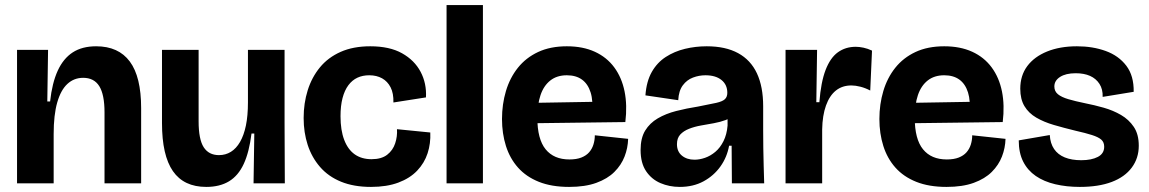

<svg xmlns="http://www.w3.org/2000/svg" viewBox="-20 -721 4519 755"><path d="M47 0V-295V-525H169L166 -322H177Q185 -395 207 -443Q229 -491 266 -515Q303 -539 358 -539Q446 -539 490.5 -479Q535 -419 535 -296V0H391V-279Q391 -349 370.5 -382Q350 -415 307 -415Q271 -415 245 -391Q219 -367 205 -318Q191 -269 191 -194V0Z M791 14Q703 14 660 -48Q617 -110 617 -237V-525H761V-244Q761 -173 781 -142Q801 -111 841 -111Q867 -111 888 -124Q909 -137 924 -163Q939 -189 947 -227.5Q955 -266 955 -319V-525H1099V-236L1100 0H977L980 -196H969Q960 -123 938.5 -76.5Q917 -30 880.5 -8Q844 14 791 14Z M1439 14Q1371 14 1321 -6.5Q1271 -27 1238.5 -64.5Q1206 -102 1190 -151Q1174 -200 1174 -257Q1174 -315 1190 -366Q1206 -417 1238 -456Q1270 -495 1319.5 -517Q1369 -539 1436 -539Q1512 -539 1561 -511.5Q1610 -484 1634 -438.5Q1658 -393 1655 -338L1527 -318Q1528 -354 1516 -377.5Q1504 -401 1482.5 -413Q1461 -425 1432 -425Q1406 -425 1385.5 -415.5Q1365 -406 1350 -386Q1335 -366 1327 -335.5Q1319 -305 1319 -264Q1319 -209 1333.5 -171Q1348 -133 1375 -114Q1402 -95 1441 -95Q1480 -95 1502.5 -112.5Q1525 -130 1534 -157.5Q1543 -185 1541 -213L1672 -200Q1674 -157 1661.5 -118.5Q1649 -80 1620.5 -50Q1592 -20 1546.5 -3Q1501 14 1439 14Z M1736 0V-701H1879V0Z M2218 14Q2149 14 2099 -6Q2049 -26 2017 -62Q1985 -98 1969.5 -147Q1954 -196 1954 -253Q1954 -311 1969.5 -363Q1985 -415 2016.5 -454.5Q2048 -494 2096 -516.5Q2144 -539 2209 -539Q2272 -539 2319 -517.5Q2366 -496 2395.5 -456Q2425 -416 2436 -361.5Q2447 -307 2439 -241L2045 -236V-316L2337 -321L2308 -276Q2313 -324 2302.5 -357.5Q2292 -391 2268.5 -408Q2245 -425 2209 -425Q2170 -425 2144 -404.5Q2118 -384 2105.5 -347Q2093 -310 2093 -258Q2093 -174 2125.5 -134Q2158 -94 2219 -94Q2247 -94 2266 -101.5Q2285 -109 2296.5 -122Q2308 -135 2313.5 -152.5Q2319 -170 2319 -189L2450 -175Q2449 -139 2436 -105.5Q2423 -72 2396 -45Q2369 -18 2325 -2Q2281 14 2218 14Z M2653 14Q2612 14 2577 -1Q2542 -16 2520.5 -48Q2499 -80 2499 -131Q2499 -178 2517 -207.5Q2535 -237 2566.5 -255.5Q2598 -274 2639 -284.5Q2680 -295 2725 -302Q2772 -311 2796.5 -316.5Q2821 -322 2830.5 -331Q2840 -340 2840 -356Q2840 -388 2817 -406.5Q2794 -425 2754 -425Q2729 -425 2705 -416Q2681 -407 2665 -385.5Q2649 -364 2647 -327L2518 -346Q2522 -401 2543 -438Q2564 -475 2598 -497Q2632 -519 2673.5 -529Q2715 -539 2759 -539Q2833 -539 2882.5 -512Q2932 -485 2956.5 -432.5Q2981 -380 2981 -303V-209Q2981 -175 2981.5 -139.5Q2982 -104 2983 -69.5Q2984 -35 2985 0H2858Q2858 -35 2857.5 -71.5Q2857 -108 2857 -148H2847Q2839 -103 2813 -66.5Q2787 -30 2746.5 -8Q2706 14 2653 14ZM2711 -93Q2731 -93 2752.5 -100.5Q2774 -108 2793 -124Q2812 -140 2825 -166Q2838 -192 2841 -227V-269L2866 -270Q2855 -257 2833.5 -249Q2812 -241 2787 -236.5Q2762 -232 2736.5 -227.5Q2711 -223 2689.5 -214.5Q2668 -206 2655 -192Q2642 -178 2642 -154Q2642 -125 2661.5 -109Q2681 -93 2711 -93Z M3069 0V-270V-525H3193L3190 -319H3202Q3208 -398 3226.5 -446Q3245 -494 3275 -515.5Q3305 -537 3345 -537Q3359 -537 3375.5 -533.5Q3392 -530 3409 -522L3402 -365Q3383 -375 3363.5 -380Q3344 -385 3328 -385Q3292 -385 3267 -365Q3242 -345 3228 -306Q3214 -267 3213 -212V0Z M3702 14Q3633 14 3583 -6Q3533 -26 3501 -62Q3469 -98 3453.5 -147Q3438 -196 3438 -253Q3438 -311 3453.5 -363Q3469 -415 3500.5 -454.5Q3532 -494 3580 -516.5Q3628 -539 3693 -539Q3756 -539 3803 -517.5Q3850 -496 3879.5 -456Q3909 -416 3920 -361.5Q3931 -307 3923 -241L3529 -236V-316L3821 -321L3792 -276Q3797 -324 3786.5 -357.5Q3776 -391 3752.5 -408Q3729 -425 3693 -425Q3654 -425 3628 -404.5Q3602 -384 3589.5 -347Q3577 -310 3577 -258Q3577 -174 3609.5 -134Q3642 -94 3703 -94Q3731 -94 3750 -101.5Q3769 -109 3780.5 -122Q3792 -135 3797.5 -152.5Q3803 -170 3803 -189L3934 -175Q3933 -139 3920 -105.5Q3907 -72 3880 -45Q3853 -18 3809 -2Q3765 14 3702 14Z M4226 14Q4174 14 4129.5 3.5Q4085 -7 4053 -29Q4021 -51 4003.5 -85.5Q3986 -120 3986 -169L4108 -190Q4110 -157 4125 -135Q4140 -113 4167 -102Q4194 -91 4232 -91Q4272 -91 4297 -104Q4322 -117 4322 -144Q4322 -162 4310.5 -172Q4299 -182 4274 -190Q4249 -198 4209 -207Q4164 -218 4124.5 -229.5Q4085 -241 4055 -258.5Q4025 -276 4008.5 -303.5Q3992 -331 3992 -372Q3992 -424 4019.5 -461Q4047 -498 4097.5 -518.5Q4148 -539 4215 -539Q4277 -539 4328 -520.5Q4379 -502 4409 -462.5Q4439 -423 4438 -360L4316 -340Q4317 -370 4303.5 -391Q4290 -412 4266.5 -422.5Q4243 -433 4210 -433Q4171 -433 4148.5 -418.5Q4126 -404 4126 -381Q4126 -362 4140 -350.5Q4154 -339 4181 -331Q4208 -323 4247 -315Q4283 -308 4320 -297.5Q4357 -287 4388 -269Q4419 -251 4438.5 -222Q4458 -193 4458 -148Q4458 -99 4430.5 -62Q4403 -25 4351.5 -5.5Q4300 14 4226 14Z"/></svg>

Font: Bricolage Grotesque 72pt
Style: Bold
Weight: 700
Designer: Mathieu Triay
Foundry: Atelier Triay
Version: Version 1.001;gftools[0.9.33.dev8+g029e19f]